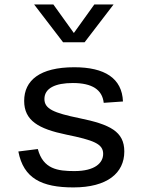

<svg xmlns="http://www.w3.org/2000/svg" viewBox="-20 -826 660 858"><path d="M312 -525.5C157.5 -525.5 88 -466.5 88 -375C88 -287 152.5 -250 276 -224.5C398 -199.5 441 -183.5 441 -138.5C441 -98 404.5 -61.5 312.5 -61.5C238.5 -61.5 173 -70 149 -160L62 -149C85 -29 166 11.5 308 11.5C459 11.5 535.5 -52.5 535.5 -149C535.5 -238.5 471.5 -270 334.5 -298C220 -321.5 178.5 -339.5 178.5 -383.5C178.5 -432 227.5 -455 305.5 -455C392 -455 437 -425 443.5 -366.5L529.5 -372.5C525.5 -476.5 447.5 -525.5 312 -525.5ZM132.5 -806H218.5L310 -678.5L401.5 -806H487.5L358 -637H262Z"/></svg>

Font: Monaspace Neon
Style: Regular
Weight: 400
Designer: Riley Cran & the Lettermatic Team
Foundry: Lettermatic
Version: Version 1.200 (Monaspace Neon)